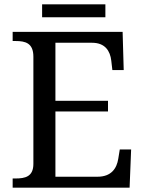

<svg xmlns="http://www.w3.org/2000/svg" viewBox="-20 -860 663 880"><path d="M173 -781H463V-840H173ZM38 0H574L581 -175H529L522 -132C515 -88 490 -50 427 -50H234V-349H475V-398H234V-664H402C462 -664 485 -626 490 -582L495 -539H547L542 -714H38V-672H51C96 -672 133 -663 133 -600V-109C133 -50 95 -42 51 -42H38Z"/></svg>

Font: Noto Serif Balinese
Style: Regular
Weight: 400
Designer: Monotype Design Team
Foundry: Monotype Imaging Inc.
Version: Version 2.005